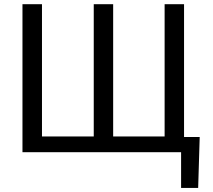

<svg xmlns="http://www.w3.org/2000/svg" viewBox="-20 -731 1023 922"><path d="M939 -73.2H863.8V-710.9H770.5V-75.7H523.4V-710.9H430.2V-75.7H181.6V-710.9H87.9V0H849.6V171.4H931.6Z"/></svg>

Font: Bert Sans
Style: Regular
Weight: 400
Designer: Christian Robertson (Google), Cristiano Sobral
Foundry: Google, Cristiano Sobral
Version: Version 3.101